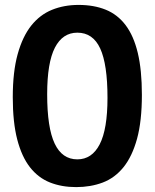

<svg xmlns="http://www.w3.org/2000/svg" viewBox="-20 -745 626 777"><path d="M554.2 -361.3Q554.2 -255.4 534.7 -183.8Q515.1 -112.3 480 -68.6Q444.8 -24.9 395.8 -6.3Q346.7 12.2 288.1 12.2Q229.5 12.2 182.1 -6.6Q134.8 -25.4 101.3 -68.1Q67.9 -110.8 49.8 -180.4Q31.7 -250 31.7 -351.6Q31.7 -454.6 51.5 -525.9Q71.3 -597.2 106.4 -641.4Q141.6 -685.5 190.4 -705.3Q239.3 -725.1 297.9 -725.1Q359.9 -725.1 407.7 -705.8Q455.6 -686.5 488.3 -643.3Q521 -600.1 537.6 -530.8Q554.2 -461.4 554.2 -361.3ZM415 -349.1Q415 -484.9 385.5 -548.8Q356 -612.8 293 -612.8Q233.4 -612.8 202.1 -552Q170.9 -491.2 170.9 -363.8Q170.9 -228 201.2 -164.1Q231.4 -100.1 293 -100.1Q352.1 -100.1 383.5 -161.1Q415 -222.2 415 -349.1Z"/></svg>

Font: Andika New Basic
Style: Bold
Weight: 700
Designer: Victor Gaultney, Annie Olsen, Pablo Ugerman
Foundry: SIL International
Version: Version 5.500; ttfautohint (v1.8.3)